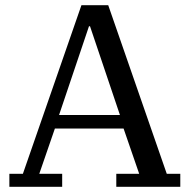

<svg xmlns="http://www.w3.org/2000/svg" viewBox="-20 -718 729 738"><path d="M16 -50H68L293 -698H396L621 -50H673V0H427V-50H515L455 -224H191L131 -50H219V0H16ZM207 -276H441L326 -617H322Z"/></svg>

Font: IBM Plex Serif Text
Style: Regular
Weight: 450
Designer: Mike Abbink, Paul van der Laan, Pieter van Rosmalen
Foundry: Bold Monday
Version: Version 3.001